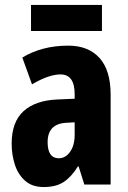

<svg xmlns="http://www.w3.org/2000/svg" viewBox="-20 -744 518 774"><path d="M255 -560Q336 -560 381 -510.5Q426 -461 426 -362V0H320L297 -73H294Q268 -31 237 -10.5Q206 10 156 10Q110 10 81.5 -15Q53 -40 40 -80Q27 -120 27 -165Q27 -252 74.5 -295.5Q122 -339 211 -343L281 -346V-364Q281 -444 224 -444Q177 -444 109 -404L70 -512Q149 -560 255 -560ZM247 -249Q172 -245 172 -171Q172 -106 217 -106Q244 -106 262.5 -132Q281 -158 281 -201V-251ZM391 -724V-619H105V-724Z"/></svg>

Font: Noto Sans Ethiopic ExtraCondensed ExtraBold
Style: Regular
Weight: 800
Width: 2
Designer: Monotype Design Team
Foundry: Monotype Imaging Inc.
Version: Version 2.102; ttfautohint (v1.8.4.7-5d5b)